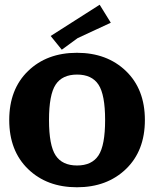

<svg xmlns="http://www.w3.org/2000/svg" viewBox="-20 -775 651 811"><path d="M512 -475Q592 -398 592 -268Q592 -138 512 -61Q432 16 305 16Q178 16 98.5 -61Q19 -138 19 -268Q19 -398 98.5 -475Q178 -552 305 -552Q432 -552 512 -475ZM215 -417.5Q187 -375 187 -268Q187 -161 215 -118.5Q243 -76 305.5 -76Q368 -76 396 -118.5Q424 -161 424 -268Q424 -375 396 -417.5Q368 -460 305.5 -460Q243 -460 215 -417.5ZM401 -755 448 -679Q326 -623 308 -614L241 -565L194 -623Z"/></svg>

Font: Andada SC
Style: Bold
Weight: 700
Designer: Carolina Giovagnoli
Foundry: Carolina Giovagnoli
Version: Version 1.003